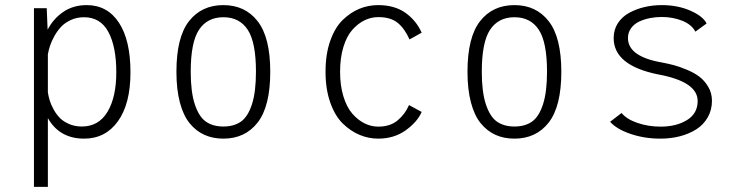

<svg xmlns="http://www.w3.org/2000/svg" viewBox="-20 -532 2890 752"><path d="M113 -500H163L166.5 -416Q190 -460 228.8 -486Q267.5 -512 319.5 -512Q400.5 -512 445.8 -443.2Q491 -374.5 491 -249Q491 -125.5 442 -57.2Q393 11 309.5 11Q213 11 167.5 -69.5V200H113ZM309 -464.5Q281.5 -464.5 258.2 -454Q235 -443.5 220 -427.8Q205 -412 193.5 -391.5Q182 -371 176.2 -353.5Q170.5 -336 167.5 -319.5V-170Q170 -153.5 175 -137.5Q180 -121.5 190.5 -102.5Q201 -83.5 215 -69.5Q229 -55.5 251.2 -46Q273.5 -36.5 300.5 -36.5Q366.5 -36.5 401 -94Q435.5 -151.5 435.5 -249Q435.5 -349 404.5 -406.8Q373.5 -464.5 309 -464.5Z M855 11Q813.5 11 780.8 -3.8Q748 -18.5 723 -49Q698 -79.5 684.5 -130.8Q671 -182 671 -251Q671 -386 720.2 -449Q769.5 -512 855 -512Q940 -512 989.2 -448.8Q1038.5 -385.5 1038.5 -251Q1038.5 -115.5 989.2 -52.2Q940 11 855 11ZM982.5 -251Q982.5 -366.5 950.2 -415.5Q918 -464.5 855 -464.5Q792 -464.5 759.5 -415.5Q727 -366.5 727 -251Q727 -172 743 -123.5Q759 -75 786.2 -55.8Q813.5 -36.5 855 -36.5Q896.5 -36.5 923.8 -55.8Q951 -75 966.8 -123.5Q982.5 -172 982.5 -251Z M1631.5 -93.5Q1615 -55 1569.5 -22Q1524 11 1461 11Q1423.5 11 1388.2 -3.8Q1353 -18.5 1322.5 -48.2Q1292 -78 1273.5 -130.5Q1255 -183 1255 -251Q1255 -320 1273.5 -372.2Q1292 -424.5 1322.5 -454Q1353 -483.5 1388 -497.8Q1423 -512 1461 -512Q1525.5 -512 1568 -481.8Q1610.5 -451.5 1631.5 -404L1584 -377.5Q1564.5 -421 1537 -443Q1509.5 -465 1461.5 -465Q1433.5 -465 1407.8 -452.5Q1382 -440 1360 -415.2Q1338 -390.5 1325 -348Q1312 -305.5 1312 -251Q1312 -197 1325 -154.5Q1338 -112 1359.8 -87Q1381.5 -62 1407.5 -49Q1433.5 -36 1461.5 -36Q1508.5 -36 1537.8 -60.8Q1567 -85.5 1582 -120.5Z M1995 11Q1953.5 11 1920.8 -3.8Q1888 -18.5 1863 -49Q1838 -79.5 1824.5 -130.8Q1811 -182 1811 -251Q1811 -386 1860.2 -449Q1909.5 -512 1995 -512Q2080 -512 2129.2 -448.8Q2178.5 -385.5 2178.5 -251Q2178.5 -115.5 2129.2 -52.2Q2080 11 1995 11ZM2122.5 -251Q2122.5 -366.5 2090.2 -415.5Q2058 -464.5 1995 -464.5Q1932 -464.5 1899.5 -415.5Q1867 -366.5 1867 -251Q1867 -172 1883 -123.5Q1899 -75 1926.2 -55.8Q1953.5 -36.5 1995 -36.5Q2036.5 -36.5 2063.8 -55.8Q2091 -75 2106.8 -123.5Q2122.5 -172 2122.5 -251Z M2566.5 11Q2504 11 2449.8 -7.5Q2395.5 -26 2369.5 -55L2414.5 -89.5Q2434.5 -65 2476.8 -50.5Q2519 -36 2567.5 -36Q2629 -36 2670.8 -61.8Q2712.5 -87.5 2712.5 -136.5Q2712.5 -212 2558 -240.5Q2383.5 -275.5 2383.5 -383Q2383.5 -416 2400.2 -441.5Q2417 -467 2444.8 -482Q2472.5 -497 2504.8 -504.5Q2537 -512 2571.5 -512Q2634.5 -512 2684 -490.2Q2733.5 -468.5 2747.5 -440L2703.5 -408Q2689 -436 2652 -450.8Q2615 -465.5 2572 -465.5Q2548.5 -465.5 2526.2 -461.2Q2504 -457 2484 -447.8Q2464 -438.5 2451.8 -421.8Q2439.5 -405 2439.5 -383Q2439.5 -310 2574 -287Q2597.5 -282.5 2618.5 -277Q2639.5 -271.5 2668.8 -259.5Q2698 -247.5 2718.5 -232.2Q2739 -217 2753.8 -192.2Q2768.5 -167.5 2768.5 -137.5Q2768.5 -101 2751.8 -72Q2735 -43 2706.8 -25.2Q2678.5 -7.5 2642.8 1.8Q2607 11 2566.5 11Z"/></svg>

Font: League Mono Narrow UltraLight
Style: Regular
Weight: 200
Width: 3
Designer: Tyler Finck
Foundry: The League of Moveable Type / Tyler Finck
Version: Version 2.210